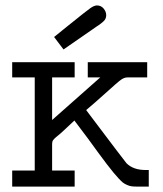

<svg xmlns="http://www.w3.org/2000/svg" viewBox="-20 -687 601 707"><path d="M24.9 0V-59.1H107.9V-401.9H24.9V-458H254.9V-401.9H171.9V-245.1L349.1 -401.9H303.2V-458H522V-401.9H449.2Q438 -401.9 426.5 -394Q415 -386.2 367.2 -342.8Q327.1 -306.6 297.9 -282.2V-280.8Q441.9 -89.8 445.8 -85.9Q470.7 -61 516.1 -61H527.8V0H481.9Q472.2 0 464.6 -1Q457 -2 448 -5.9Q439 -9.8 432.9 -14.4Q426.8 -19 416.3 -30.5Q405.8 -42 397.5 -52Q389.2 -62 372.6 -83.5Q356 -105 342 -124.5Q328.1 -144 303 -178Q277.8 -211.9 253.9 -243.2Q234.9 -225.1 217.5 -209Q200.2 -192.9 193.1 -187.5Q186 -182.1 179.9 -176Q173.8 -169.9 172.9 -165.5Q171.9 -161.1 171.9 -152.8V-59.1H254.9V0ZM179.2 -550.8Q197.3 -564.9 225.1 -587.9Q298.3 -647 312.7 -657Q327.1 -667 336.9 -667Q352.1 -667 361.6 -655.5Q371.1 -644 371.1 -630.9Q371.1 -625 368.7 -618.9Q366.2 -612.8 361.1 -608.4Q356 -604 352.5 -601.1Q349.1 -598.1 343.3 -594.2L337.9 -590.8Q218.8 -507.8 213.9 -504.9Z"/></svg>

Font: CMU Concrete
Style: Roman
Weight: 500
Version: Version 0.7.0